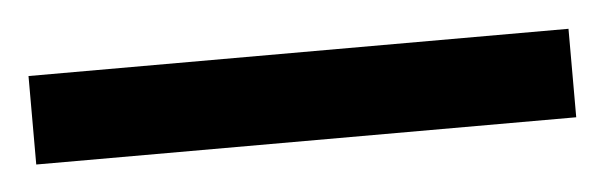

<svg xmlns="http://www.w3.org/2000/svg" viewBox="-26 50 463 147"><g transform="rotate(-5 205.5 124.0)"><path d="M-2 90H413V158H-2Z"/></g></svg>

Font: umalayalam05
Style: Book
Weight: 400
Designer: Jelle Bosma - Monotype Design Team
Foundry: Monotype Imaging Inc.
Version: Version 2.003